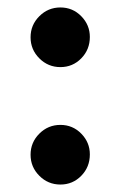

<svg xmlns="http://www.w3.org/2000/svg" viewBox="-20 -486 324 515"><path d="M62 -71Q62 -104 85.5 -127.5Q109 -151 142 -151Q175 -151 198 -127.5Q221 -104 221 -72Q221 -38 198 -14.5Q175 9 142 9Q109 9 85.5 -14.5Q62 -38 62 -71ZM62 -386Q62 -419 85.5 -442.5Q109 -466 142 -466Q175 -466 198 -442.5Q221 -419 221 -387Q221 -353 198 -329.5Q175 -306 142 -306Q109 -306 85.5 -329.5Q62 -353 62 -386Z"/></svg>

Font: Ibarra Real Nova
Style: Bold
Weight: 700
Designer: Jose Maria Ribagorda & Octavio Pardo
Foundry: Jose Maria Ribagorda
Version: Version 1.014